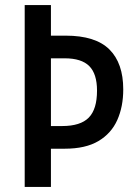

<svg xmlns="http://www.w3.org/2000/svg" viewBox="-20 -734 536 754"><path d="M464 -383Q464 -315 440.5 -262.5Q417 -210 366.5 -180Q316 -150 234 -150H180V0H77V-714H180V-594H238Q355 -594 409.5 -540Q464 -486 464 -383ZM224 -239Q296 -239 328.5 -272Q361 -305 361 -378Q361 -444 330.5 -474.5Q300 -505 234 -505H180V-239Z"/></svg>

Font: Noto Sans Lao UI Cond Med
Style: Regular
Weight: 500
Width: 3
Designer: Monotype Design Team
Foundry: Monotype Imaging Inc.
Version: Version 2.000; ttfautohint (v1.8.4.7-5d5b)